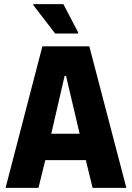

<svg xmlns="http://www.w3.org/2000/svg" viewBox="-20 -913 640 933"><path d="M7 0 186 -688H414L594 0H430L397 -135H200L167 0ZM229 -263H367L301 -544H294ZM248 -750 142 -888V-893H288L360 -755V-750Z"/></svg>

Font: Saira Semi Condensed
Style: Bold
Weight: 700
Width: 4
Designer: Hector Gatti with collaboration of the Omnibus-Type team
Foundry: Omnibus-Type
Version: Version 1.001; ttfautohint (v1.8)